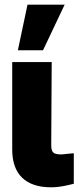

<svg xmlns="http://www.w3.org/2000/svg" viewBox="-20 -792 359 817"><path d="M32 -155C32 -51 89 5 197 5C236 5 264 -3 294 -10V-140L262 -137C255 -136 249 -135 241 -135C207 -135 198 -143 198 -175L200 -528H32ZM56 -578H163L255 -772H97Z"/></svg>

Font: Asimov Pro
Style: Ult
Weight: 900
Designer: Google
Version: Version 2.000980; 2014